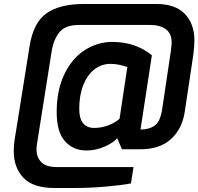

<svg xmlns="http://www.w3.org/2000/svg" viewBox="-20 -748 994 962"><path d="M49 10Q49 -21 53 -46L129 -521Q148 -636 214 -682Q280 -728 400 -728H765Q858 -728 906 -678.5Q954 -629 954 -546Q954 -517 949 -477L906 -190Q893 -102 836.5 -51Q780 0 682 0H591L567 -56Q549 -33 504.5 -13.5Q460 6 413 6Q347 6 305.5 -40.5Q264 -87 264 -186Q264 -295 302 -375Q340 -455 404 -496.5Q468 -538 543 -538Q659 -538 741 -471L684 -99Q728 -99 756 -119.5Q784 -140 793 -204L836 -492Q840 -524 840 -535Q840 -580 811 -601.5Q782 -623 733 -623H377Q308 -623 278.5 -587.5Q249 -552 239 -492L166 -31Q163 -15 163 0Q163 41 187.5 65Q212 89 264 89H649L636 171Q589 180 509.5 187Q430 194 345 194H254Q146 194 97.5 143Q49 92 49 10ZM579 -153 618 -412Q573 -428 534 -428Q488 -428 452.5 -400Q417 -372 397 -321Q377 -270 377 -202Q377 -155 396 -131Q415 -107 452 -107Q486 -107 520 -119Q554 -131 579 -153Z"/></svg>

Font: Exo
Style: Bold Italic
Weight: 700
Italic angle: -9°
Designer: Natanael Gama
Foundry: Natanael Gama
Version: Version 1.500; ttfautohint (v1.6)